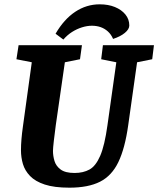

<svg xmlns="http://www.w3.org/2000/svg" viewBox="-20 -857 732 888"><path d="M441 -837Q481 -837 511.5 -824.5Q542 -812 560 -790Q578 -768 578 -739Q578 -722 557.5 -705Q537 -688 503 -677Q494 -698 479 -711.5Q464 -725 445.5 -731.5Q427 -738 405 -738Q383 -738 359 -730.5Q335 -723 313 -709Q291 -695 273 -674L237 -701Q276 -768 328 -802.5Q380 -837 441 -837ZM301 11Q231 11 187 -3.5Q143 -18 119 -43Q95 -68 86 -98.5Q77 -129 77 -162Q77 -209 86 -272L127 -569L56 -583L66 -648H359L350 -583L280 -569L238 -278Q233 -241 229 -206Q225 -171 225 -159Q225 -136 232 -112.5Q239 -89 260.5 -73Q282 -57 325 -57Q365 -57 394 -73Q423 -89 443.5 -136.5Q464 -184 477 -278L518 -569L448 -583L456 -648H692L684 -583L614 -569L573 -278Q558 -171 527.5 -107.5Q497 -44 442.5 -16.5Q388 11 301 11Z"/></svg>

Font: Faustina Light ExtraBold
Style: Italic
Weight: 800
Italic angle: -8°
Version: Version 1.200